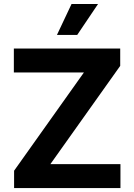

<svg xmlns="http://www.w3.org/2000/svg" viewBox="-20 -953 681 973"><path d="M51.4 -87.8 405.3 -585.8H50.2V-707H589.2V-619.2L235.3 -121.2H590.4V0H51.4ZM342.6 -932.8H476.9L371.3 -776H268.6Z"/></svg>

Font: Pretendard JP Variable
Style: Regular
Weight: 400
Designer: Base glyphs from Inter by Rasmus Andersson; Hangul glyphs from Noto Sans CJK(Source Han Sans) by Jang Soo-young and Kang
Foundry: Kil Hyung-jin
Version: Version 1.307;Glyphs 3.2 (3192)